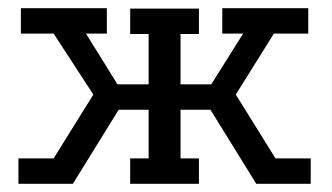

<svg xmlns="http://www.w3.org/2000/svg" viewBox="-20 -449 811 469"><path d="M25 0V-62H111L208 -218L111 -367H31V-429H241V-367H190L267 -243H343V-366H298V-428H466V-366H421V-243H496L574 -367H523V-429H733V-367H649L556 -218L653 -62H739V0H606L494 -181H421V-62H466V0H298V-62H343V-181H270L158 0Z"/></svg>

Font: Podkova
Style: Regular
Weight: 400
Designer: Ilya Yudin
Foundry: Cyreal (www.cyreal.org)
Version: Version 2.103